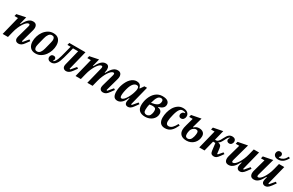

<svg xmlns="http://www.w3.org/2000/svg" viewBox="211 -2336 5997 3929"><g transform="rotate(30 3209.0 -372.0)"><path d="M402 12Q379 12 363 5.5Q347 -1 337 -11.5Q327 -22 322.5 -35Q318 -48 318 -62Q318 -74 320.5 -89Q323 -104 326 -115L405 -397Q409 -412 409 -423Q409 -450 384 -450Q361 -450 333.5 -426Q306 -402 278 -359.5Q250 -317 225 -259.5Q200 -202 184 -135L150 0H25L134 -438H51L64 -491L273 -534L229 -359L240 -356Q259 -392 279.5 -424Q300 -456 323.5 -480.5Q347 -505 375 -519.5Q403 -534 439 -534Q489 -534 512 -507Q535 -480 535 -435Q535 -418 531.5 -400.5Q528 -383 523 -364L441 -69L459 -61L556 -176L589 -155L528 -71Q496 -24 465 -6Q434 12 402 12Z M810 -40Q855 -40 883.5 -78Q912 -116 926 -174Q942 -237 952.5 -277.5Q963 -318 969 -344Q975 -370 977 -384.5Q979 -399 979 -409Q979 -440 964.5 -461Q950 -482 916 -482Q871 -482 842.5 -444Q814 -406 800 -348Q784 -285 773.5 -244.5Q763 -204 757 -178Q751 -152 749 -137.5Q747 -123 747 -113Q747 -82 761.5 -61Q776 -40 810 -40ZM804 12Q718 12 674 -39.5Q630 -91 630 -179Q630 -237 649.5 -300Q669 -363 706.5 -415Q744 -467 798 -500.5Q852 -534 922 -534Q1008 -534 1052 -482.5Q1096 -431 1096 -343Q1096 -285 1076.5 -222Q1057 -159 1019.5 -107Q982 -55 928 -21.5Q874 12 804 12Z M1173 12Q1132 12 1108 -9.5Q1084 -31 1084 -64Q1084 -93 1102 -115Q1120 -137 1154 -137Q1180 -137 1195 -123Q1210 -109 1210 -86Q1210 -56 1189 -41L1197 -35Q1207 -36 1223 -52Q1234 -63 1244.5 -80Q1255 -97 1267.5 -129Q1280 -161 1294.5 -211.5Q1309 -262 1328 -339L1361 -468H1285L1298 -522H1680L1568 -68L1586 -61L1683 -176L1716 -155L1655 -71Q1622 -26 1591.5 -7.5Q1561 11 1529 12Q1506 12 1490 5Q1474 -2 1464 -12.5Q1454 -23 1449.5 -36Q1445 -49 1445 -62Q1445 -75 1447.5 -89.5Q1450 -104 1453 -115L1540 -464H1419L1390 -345Q1369 -261 1353 -206.5Q1337 -152 1323 -117Q1309 -82 1295.5 -62Q1282 -42 1267 -27Q1246 -5 1222.5 3.5Q1199 12 1173 12Z M2401 12Q2378 12 2362 5.5Q2346 -1 2336 -11.5Q2326 -22 2321.5 -35Q2317 -48 2317 -62Q2317 -74 2319.5 -89Q2322 -104 2325 -115L2404 -397Q2408 -412 2408 -423Q2408 -450 2384 -450Q2361 -450 2333.5 -426Q2306 -402 2278 -359.5Q2250 -317 2225.5 -259.5Q2201 -202 2184 -135L2150 0H2025L2124 -397Q2128 -413 2128 -423Q2128 -450 2104 -450Q2081 -450 2053.5 -426Q2026 -402 1999 -359.5Q1972 -317 1947 -259.5Q1922 -202 1906 -135L1872 0H1747L1856 -438H1773L1786 -491L1995 -534L1951 -359L1962 -356Q1981 -392 2001.5 -424Q2022 -456 2045 -480.5Q2068 -505 2095.5 -519.5Q2123 -534 2158 -534Q2201 -534 2220.5 -508.5Q2240 -483 2240 -438Q2240 -427 2239 -415.5Q2238 -404 2235 -392L2228 -360L2238 -356Q2258 -392 2278.5 -424Q2299 -456 2322.5 -480.5Q2346 -505 2374.5 -519.5Q2403 -534 2438 -534Q2489 -534 2511.5 -506.5Q2534 -479 2534 -434Q2534 -418 2530.5 -400.5Q2527 -383 2522 -364L2440 -69L2458 -61L2555 -176L2588 -155L2527 -71Q2495 -24 2464 -6Q2433 12 2401 12Z M2737 12Q2678 12 2652.5 -28.5Q2627 -69 2627 -141Q2627 -183 2635 -228.5Q2643 -274 2659 -317.5Q2675 -361 2697.5 -400.5Q2720 -440 2749 -469.5Q2778 -499 2813 -516.5Q2848 -534 2889 -534Q2934 -534 2963.5 -511.5Q2993 -489 3004 -436H3014L3073 -522H3135L3021 -69L3039 -61L3136 -176L3169 -155L3108 -71Q3076 -25 3047 -6.5Q3018 12 2989 12Q2967 12 2952.5 5.5Q2938 -1 2929.5 -11Q2921 -21 2917.5 -34Q2914 -47 2914 -60Q2914 -74 2917 -90Q2920 -106 2923 -117L2932 -156L2922 -158Q2906 -123 2887.5 -92Q2869 -61 2846.5 -38Q2824 -15 2797 -1.5Q2770 12 2737 12ZM2790 -72Q2816 -72 2843.5 -100Q2871 -128 2895 -169Q2919 -210 2937.5 -255Q2956 -300 2964 -335L2971 -360Q2982 -408 2972 -437Q2962 -466 2924 -466Q2883 -466 2846 -424.5Q2809 -383 2784 -293Q2779 -275 2774 -253Q2769 -231 2765 -209.5Q2761 -188 2759 -167.5Q2757 -147 2757 -132Q2757 -103 2763.5 -87.5Q2770 -72 2790 -72Z M3394 12Q3303 12 3255.5 -31Q3208 -74 3208 -159Q3208 -198 3215.5 -240.5Q3223 -283 3238.5 -325Q3254 -367 3277.5 -404.5Q3301 -442 3333 -471Q3365 -500 3406 -517Q3447 -534 3498 -534Q3581 -534 3621 -505Q3661 -476 3661 -427Q3661 -379 3628 -347Q3595 -315 3530 -297V-287Q3576 -282 3601 -256Q3626 -230 3626 -187Q3626 -144 3607.5 -107.5Q3589 -71 3557.5 -44.5Q3526 -18 3483.5 -3Q3441 12 3394 12ZM3398 -37Q3430 -37 3455.5 -56.5Q3481 -76 3492 -119Q3496 -133 3499 -150.5Q3502 -168 3502 -187Q3502 -227 3483 -243Q3464 -259 3423 -259Q3407 -259 3386 -257Q3365 -255 3347 -250Q3339 -220 3334.5 -185Q3330 -150 3330 -117Q3330 -75 3348.5 -56Q3367 -37 3398 -37ZM3490 -484Q3469 -484 3451.5 -475.5Q3434 -467 3418 -446Q3402 -425 3387.5 -389Q3373 -353 3358 -297Q3443 -310 3484 -333.5Q3525 -357 3535 -397Q3538 -408 3539 -416.5Q3540 -425 3540 -436Q3540 -460 3526.5 -472Q3513 -484 3490 -484Z M3862 12Q3786 12 3750 -32Q3714 -76 3714 -156Q3714 -215 3730.5 -281.5Q3747 -348 3780.5 -404Q3814 -460 3865.5 -497Q3917 -534 3987 -534Q4055 -534 4092.5 -502Q4130 -470 4130 -422Q4130 -383 4108 -354.5Q4086 -326 4047 -326Q4018 -326 4004 -344.5Q3990 -363 3990 -386Q3990 -411 4009 -434.5Q4028 -458 4069 -461V-470Q4045 -488 4005 -488Q3984 -488 3966 -480.5Q3948 -473 3932 -453Q3916 -433 3901 -398Q3886 -363 3872 -308Q3859 -260 3851.5 -216Q3844 -172 3844 -142Q3844 -100 3860 -80.5Q3876 -61 3907 -61Q3952 -61 3990.5 -98Q4029 -135 4064 -204L4100 -187Q4077 -139 4053 -101.5Q4029 -64 4001 -39Q3973 -14 3939 -1Q3905 12 3862 12Z M4371 12Q4283 12 4237.5 -29Q4192 -70 4192 -144Q4192 -167 4196.5 -193Q4201 -219 4213 -261L4262 -438H4179L4192 -491L4416 -534L4350 -297L4360 -293Q4386 -318 4413.5 -329.5Q4441 -341 4476 -341Q4535 -341 4571.5 -311Q4608 -281 4608 -224Q4608 -175 4590 -132Q4572 -89 4540.5 -57Q4509 -25 4465.5 -6.5Q4422 12 4371 12ZM4375 -37Q4404 -37 4430 -61Q4456 -85 4472 -146Q4484 -197 4484 -232Q4484 -262 4470 -275Q4456 -288 4431 -288Q4413 -288 4396 -280.5Q4379 -273 4364 -260Q4349 -247 4337.5 -228.5Q4326 -210 4321 -189Q4311 -148 4311 -115Q4311 -74 4327 -55.5Q4343 -37 4375 -37Z M5020 12Q4980 12 4958.5 -7Q4937 -26 4932 -71L4911 -240L4905 -244H4856L4795 0H4670L4779 -438H4696L4709 -491L4929 -534L4870 -297H4894Q4907 -297 4918.5 -301.5Q4930 -306 4943 -318Q4956 -330 4970 -352Q4984 -374 5001 -409Q5018 -443 5034 -467Q5050 -491 5067.5 -506Q5085 -521 5104.5 -527.5Q5124 -534 5148 -534Q5188 -534 5210.5 -513.5Q5233 -493 5233 -458Q5233 -426 5212 -400.5Q5191 -375 5157 -375Q5131 -375 5113 -390Q5095 -405 5095 -429Q5095 -443 5101 -457.5Q5107 -472 5116 -480L5109 -487Q5093 -478 5076.5 -455Q5060 -432 5035 -380Q5010 -333 4993.5 -313.5Q4977 -294 4958 -285V-280Q4995 -276 5014 -256.5Q5033 -237 5039 -188L5054 -67H5071L5151 -161L5185 -139L5136 -71Q5100 -21 5074.5 -4.5Q5049 12 5020 12Z M5368 12Q5317 12 5294.5 -15Q5272 -42 5272 -87Q5272 -120 5284 -158L5362 -438H5279L5292 -491L5515 -534L5402 -125Q5398 -110 5398 -99Q5398 -72 5423 -72Q5445 -72 5473 -96Q5501 -120 5528.5 -162Q5556 -204 5581 -261.5Q5606 -319 5623 -387L5657 -522H5782L5668 -69L5686 -61L5783 -176L5816 -155L5755 -71Q5736 -45 5719.5 -29Q5703 -13 5688.5 -4Q5674 5 5660.5 8.5Q5647 12 5634 12Q5612 12 5597.5 5.5Q5583 -1 5574 -11Q5565 -21 5561 -34Q5557 -47 5557 -60Q5557 -74 5560 -90Q5563 -106 5566 -117L5578 -163L5567 -166Q5547 -130 5527 -97.5Q5507 -65 5483.5 -41Q5460 -17 5431.5 -2.5Q5403 12 5368 12Z M5964 12Q5913 12 5890.5 -15Q5868 -42 5868 -87Q5868 -120 5880 -158L5958 -438H5875L5888 -491L6111 -534L5998 -125Q5994 -110 5994 -99Q5994 -72 6019 -72Q6041 -72 6069 -96Q6097 -120 6124.5 -162Q6152 -204 6177 -261.5Q6202 -319 6219 -387L6253 -522H6378L6264 -69L6282 -61L6379 -176L6412 -155L6351 -71Q6332 -45 6315.5 -29Q6299 -13 6284.5 -4Q6270 5 6256.5 8.5Q6243 12 6230 12Q6208 12 6193.5 5.5Q6179 -1 6170 -11Q6161 -21 6157 -34Q6153 -47 6153 -60Q6153 -74 6156 -90Q6159 -106 6162 -117L6174 -163L6163 -166Q6143 -130 6123 -97.5Q6103 -65 6079.5 -41Q6056 -17 6027.5 -2.5Q5999 12 5964 12ZM6191 -591Q6137 -591 6108 -616Q6079 -641 6079 -679Q6079 -711 6098.5 -733.5Q6118 -756 6152 -756Q6179 -756 6194.5 -741Q6210 -726 6210 -701Q6210 -682 6200.5 -667.5Q6191 -653 6179 -647V-641Q6186 -636 6204 -636Q6242 -636 6281 -662.5Q6320 -689 6355 -754L6387 -732Q6342 -653 6294 -622Q6246 -591 6191 -591Z"/></g></svg>

Font: IBM Plex Serif SmBld
Style: Italic
Weight: 600
Italic angle: -14°
Designer: Mike Abbink, Paul van der Laan, Pieter van Rosmalen
Foundry: Bold Monday
Version: Version 3.001